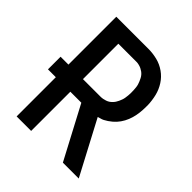

<svg xmlns="http://www.w3.org/2000/svg" viewBox="-200 -868 1001 1001"><g transform="rotate(45 300.0 -367.5)"><path d="M83 0V-289H25V-382H83V-735H319Q336 -735 352 -733Q368 -731 384.5 -727Q401 -723 416 -716Q431 -709 444.5 -699.5Q458 -690 469.5 -678Q481 -666 490 -652Q499 -638 505.5 -623Q512 -608 516 -592Q520 -576 522.5 -557Q525 -538 525 -527V-512Q525 -490 522.5 -468.5Q520 -447 514 -426Q508 -405 497.5 -385.5Q487 -366 472.5 -350Q458 -334 436.5 -319.5Q415 -305 401 -302L384 -297L541 0H424L271 -289H190V0ZM190 -382H319Q328 -382 336.5 -383.5Q345 -385 354 -388Q363 -391 370 -395.5Q377 -400 383.5 -406.5Q390 -413 395 -420.5Q400 -428 403.5 -436Q407 -444 410 -452Q413 -460 414.5 -469Q416 -478 417 -488.5Q418 -499 418 -505V-512Q418 -521 417.5 -530Q417 -539 416 -548Q415 -557 412.5 -565.5Q410 -574 406.5 -582Q403 -590 399 -598Q395 -606 389 -613Q383 -620 376 -625Q369 -630 361 -634Q353 -638 342.5 -640.5Q332 -643 327 -643H190Z"/></g></svg>

Font: Iosevka Aile Semibold
Style: Regular
Weight: 600
Designer: Belleve Invis
Foundry: Belleve Invis
Version: Version 31.1.0; ttfautohint (v1.8.4)